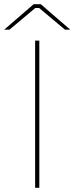

<svg xmlns="http://www.w3.org/2000/svg" viewBox="-57 -893 354 913"><path d="M-37 -752H-12L111 -855H129L252 -752H277L137 -873H103ZM110 0H130V-700H110Z"/></svg>

Font: Fixel Display Thin
Style: Regular
Weight: 100
Designer: AlfaBravo + MacPaw
Foundry: Kyrylo Tkachov, Marchela Mozhyna, Serhii Makarenko, Maria Weinstein, Zakhar Kryvoshyya
Version: Version 1.211